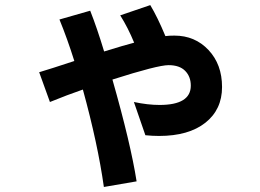

<svg xmlns="http://www.w3.org/2000/svg" viewBox="-20 -660 1040 768"><path d="M136.7 -371.1Q179.7 -383.8 277.3 -416Q249 -505.9 217.8 -582L340.8 -617.2Q368.2 -547.9 396.5 -454.1Q478.5 -479.5 516.6 -489.3Q492.2 -548.8 460.9 -598.6L581.1 -639.6Q610.4 -590.8 641.6 -515.6Q655.3 -517.6 677.7 -517.6Q759.8 -517.6 814 -460Q868.2 -402.3 868.2 -312Q868.2 -221.7 801.3 -168.9Q734.4 -116.2 616.2 -116.2Q589.8 -116.2 561.5 -119.1L515.6 -252Q571.3 -240.2 618.2 -240.2Q743.2 -240.2 743.2 -317.4Q743.2 -353.5 720.7 -376.5Q698.2 -399.4 654.3 -399.4Q610.4 -399.4 429.7 -341.8Q502.9 -85 526.4 65.4L395.5 87.9Q371.1 -85 311.5 -301.8Q249 -280.3 179.7 -252Z"/></svg>

Font: GenEi M Gothic v2 Bold
Style: Regular
Weight: 700
Version: Version 2.0